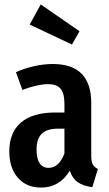

<svg xmlns="http://www.w3.org/2000/svg" viewBox="-20 -832 491 867"><path d="M422 -69 397 13Q356 8 331.5 -9Q307 -26 295 -61Q249 15 165 15Q99 15 60.5 -29.5Q22 -74 22 -148Q22 -234 75 -279Q128 -324 230 -324H271V-361Q271 -411 253.5 -431.5Q236 -452 197 -452Q151 -452 81 -426L52 -506Q92 -524 135.5 -533.5Q179 -543 218 -543Q392 -543 392 -367V-128Q392 -102 399 -89.5Q406 -77 422 -69ZM271 -139V-251H242Q192 -251 168.5 -228Q145 -205 145 -157Q145 -116 159 -95Q173 -74 199 -74Q246 -74 271 -139ZM339 -691 305 -631 114 -721 164 -812Z"/></svg>

Font: Fira Sans Compressed Medium
Style: Regular
Weight: 500
Width: 1
Designer: bBox Type GmbH & Carrois Corporate GbR & Edenspiekermann AG
Foundry: bBox Type GmbH & Carrois Corporate GbR & Edenspiekermann AG
Version: Version 4.301